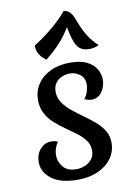

<svg xmlns="http://www.w3.org/2000/svg" viewBox="-95 -912 692 992"><g transform="rotate(-10 251.0 -416.0)"><path d="M232 20Q142 20 95 -16Q48 -52 48 -103Q48 -146 72 -172.5Q96 -199 130 -199Q138 -199 146.5 -197.5Q155 -196 164 -191Q154 -178 148 -160Q142 -142 142 -125Q142 -90 164.5 -62.5Q187 -35 234 -35Q257 -35 279 -44Q301 -53 315.5 -71Q330 -89 330 -116Q330 -146 313.5 -169Q297 -192 270.5 -212Q244 -232 215 -252Q186 -272 159.5 -295.5Q133 -319 116.5 -349.5Q100 -380 100 -421Q100 -468 124.5 -504.5Q149 -541 193 -562Q237 -583 297 -583Q351 -583 384.5 -566Q418 -549 433 -522.5Q448 -496 448 -467Q448 -432 428 -403.5Q408 -375 373 -375Q366 -375 356.5 -377.5Q347 -380 336 -384Q350 -401 356 -422Q362 -443 362 -456Q362 -492 338 -510Q314 -528 285 -528Q264 -528 243.5 -519.5Q223 -511 210 -493Q197 -475 197 -448Q197 -416 214.5 -390Q232 -364 259 -342Q286 -320 316.5 -298.5Q347 -277 374 -254Q401 -231 418.5 -203Q436 -175 436 -140Q436 -93 410 -57Q384 -21 338 -0.5Q292 20 232 20ZM179 -619Q173 -624 162 -633.5Q151 -643 142 -659.5Q133 -676 132 -701Q190 -738 235 -776.5Q280 -815 311 -852Q332 -848 343 -836Q354 -824 361.5 -805Q369 -786 379 -761Q389 -736 407 -707Q425 -678 458 -646Q448 -642 436.5 -638.5Q425 -635 406 -635Q376 -635 357.5 -650Q339 -665 327 -705Q315 -745 303 -819L324 -786Q308 -757 289.5 -731Q271 -705 245 -678Q219 -651 179 -619Z"/></g></svg>

Font: Merienda
Style: Regular
Weight: 400
Designer: Eduardo Rodriguez Tunni
Foundry: Eduardo Rodriguez Tunni
Version: Version 2.001